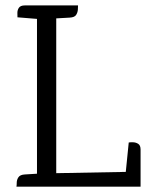

<svg xmlns="http://www.w3.org/2000/svg" viewBox="-20 -699 567 719"><path d="M118.5 -649.3 190.6 -648.7V-4.6H118.5ZM505.6 -56.3 487.4 0H41.6Q42.6 -5 42.7 -15.4Q42.8 -25.7 49 -35.2Q55.3 -44.7 72.9 -45.7L118.5 -48.5L190.6 -50.5ZM449 -35 462.1 -165.4Q467.1 -166.4 477.9 -166.2Q488.6 -166 497.5 -160.4Q506.4 -154.8 506.4 -139.1V0H458.1ZM73 -678.7H272.2Q272.2 -673.7 271.6 -663.2Q271 -652.7 265.2 -643.4Q259.5 -634 240.8 -633L191 -630.2L118.7 -628.2L45.4 -634.2Q45.4 -639.2 45.1 -650.1Q44.8 -660.9 50.7 -669.8Q56.7 -678.7 73 -678.7Z"/></svg>

Font: Karma Variable Light
Style: Regular
Weight: 300
Designer: Joana Correia
Foundry: Indian Type Foundry
Version: Version 3.000